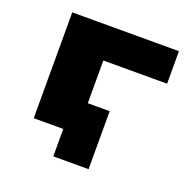

<svg xmlns="http://www.w3.org/2000/svg" viewBox="-114 -609 839 849"><g transform="rotate(20 305.0 -184.5)"><path d="M224 129V0H103V-144H390V129ZM85 0V-498H587V-345H287V0Z"/></g></svg>

Font: Nunito Sans 10pt Expanded Black
Style: Regular
Weight: 900
Width: 7
Designer: Vernon Adams
Foundry: Vernon Adams
Version: Version 3.101;gftools[0.9.27]